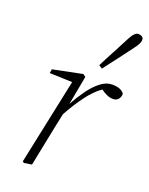

<svg xmlns="http://www.w3.org/2000/svg" viewBox="-143 -827 705 907"><g transform="rotate(20 210.0 -373.0)"><path d="M85 0 176 -431 62 -435 65 -455 213 -485 226 -475 199 -330Q221 -370 246.5 -405.5Q272 -441 300.5 -463Q329 -485 358 -485Q405 -485 420 -460Q419 -443 410 -432.5Q401 -422 384 -422Q368 -422 352.5 -429Q337 -436 322 -447Q286 -422 252.5 -377Q219 -332 187 -274L173 -208Q162 -156 152 -104.5Q142 -53 131 0L92 6ZM269 -550Q289 -590 313 -634.5Q337 -679 354 -713Q374 -752 393 -752Q403 -752 411 -747Q419 -742 419 -730Q419 -714 396 -684Q374 -654 343.5 -614Q313 -574 286 -539Z"/></g></svg>

Font: Source Serif Pro Light
Style: Italic
Weight: 300
Italic angle: -12°
Designer: Frank Grießhammer
Foundry: Adobe Systems Incorporated
Version: Version 3.001;hotconv 1.0.111;makeotfexe 2.5.65597